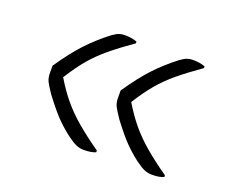

<svg xmlns="http://www.w3.org/2000/svg" viewBox="-77 -618 753 636"><g transform="rotate(20 300.0 -300.0)"><path d="M309 -111V-105Q294 -98 267 -98Q254 -98 241.5 -103Q229 -108 210 -122Q187 -139 164 -161.5Q141 -184 104 -233Q87 -258 81 -270Q75 -282 75 -301V-325Q113 -381 146.5 -417Q180 -453 223 -486Q237 -496 246 -499Q255 -502 265 -502Q291 -502 309 -495V-489Q262 -456 230 -429.5Q198 -403 173 -373.5Q148 -344 121 -301Q145 -261 170.5 -230.5Q196 -200 229 -172Q262 -144 309 -111ZM549 -111V-105Q534 -98 507 -98Q494 -98 481.5 -103Q469 -108 450 -122Q427 -139 404 -161.5Q381 -184 344 -233Q327 -258 321 -270Q315 -282 315 -301V-325Q353 -381 386.5 -417Q420 -453 463 -486Q477 -496 486 -499Q495 -502 505 -502Q531 -502 549 -495V-489Q502 -456 470 -429.5Q438 -403 413 -373.5Q388 -344 361 -301Q385 -261 410.5 -230.5Q436 -200 469 -172Q502 -144 549 -111Z"/></g></svg>

Font: Recursive Mn Csl St Lt
Style: Regular
Weight: 300
Monospace: yes
Version: Version 1.079;hotconv 1.0.112;makeotfexe 2.5.65598; ttfautoh